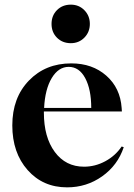

<svg xmlns="http://www.w3.org/2000/svg" viewBox="-20 -795 577 827"><path d="M285 -609Q249 -609 225.5 -632.5Q202 -656 202 -692Q202 -728 225.5 -751.5Q249 -775 285 -775Q320 -775 343.5 -751Q367 -727 367 -692Q367 -657 343.5 -633Q320 -609 285 -609ZM269 12Q165 12 99 -62.5Q33 -137 33 -255Q33 -374 104.5 -448Q176 -522 287 -522Q378 -522 438 -469Q498 -416 504 -330L505 -315H169V-310Q169 -204 216 -140.5Q263 -77 342 -77Q390 -77 433.5 -100.5Q477 -124 504 -164L513 -161Q487 -83 420 -35.5Q353 12 269 12ZM170 -330H373Q373 -410 347 -458.5Q321 -507 276 -507Q232 -507 203 -459Q174 -411 170 -330Z"/></svg>

Font: Gloock
Style: Regular
Weight: 400
Designer: Duarte Pinto
Foundry: Duarte Pinto
Version: Version 1.000